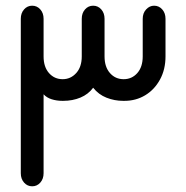

<svg xmlns="http://www.w3.org/2000/svg" viewBox="-20 -651 653 674"><path d="M307 -343Q290 -320 262.5 -308.5Q235 -297 202 -297H199Q179 -297 161.5 -302.5Q144 -308 133 -320V-43Q133 -23 121.5 -10Q110 3 93 3Q76 3 64.5 -10Q53 -23 53 -43V-585Q53 -605 64.5 -618Q76 -631 93 -631Q110 -631 121.5 -618Q133 -605 133 -585V-453Q133 -416 152 -394.5Q171 -373 200 -373Q228 -373 247.5 -394.5Q267 -416 267 -453V-585Q267 -605 278.5 -618Q290 -631 307 -631Q324 -631 335.5 -618Q347 -605 347 -585V-453Q347 -416 366 -394.5Q385 -373 414 -373Q443 -373 462 -394.5Q481 -416 481 -453V-585Q481 -605 493 -618Q505 -631 521 -631Q538 -631 549.5 -618Q561 -605 561 -585V-453Q561 -407 541.5 -371.5Q522 -336 489.5 -316.5Q457 -297 417 -297H412Q382 -297 354 -308Q326 -319 307 -343Z"/></svg>

Font: Beiruti Medium
Style: Regular
Weight: 500
Designer: Arlette Boutros
Foundry: Boutros
Version: Version 1.41